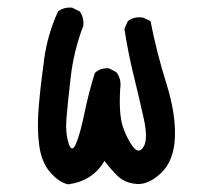

<svg xmlns="http://www.w3.org/2000/svg" viewBox="-20 -488 540 500"><path d="M158 -8Q135 -12 111.5 -38.5Q88 -65 82 -110Q76 -155 81 -212Q86 -269 95 -334Q104 -399 131 -458Q146 -470 168 -468L188 -458Q199 -442 197 -421Q172 -356 164 -286Q156 -216 153 -179.5Q150 -143 158.5 -115.5Q167 -88 178 -114Q189 -140 200 -193.5Q211 -247 227 -298Q242 -312 264 -310L283 -300Q297 -282 293 -257Q289 -189 300.5 -156.5Q312 -124 327 -105Q342 -86 354 -106Q366 -126 354.5 -178.5Q343 -231 328 -292Q313 -353 304 -413L313 -433Q329 -446 353 -442L372 -433Q388 -351 413 -271.5Q438 -192 435.5 -130.5Q433 -69 399.5 -37.5Q366 -6 335 -9Q304 -12 285.5 -30.5Q267 -49 252 -69Q222 -17 158 -8Z"/></svg>

Font: Kosefont JP
Style: Regular
Weight: 400
Designer: Nozomi Seto 瀬戸のぞみ
Version: Version 3.00;June 19, 2020